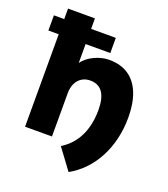

<svg xmlns="http://www.w3.org/2000/svg" viewBox="-156 -831 965 1100"><g transform="rotate(20 326.0 -280.5)"><path d="M391 159 298.5 34Q343 7 372.2 -32.8Q401.5 -72.5 416 -123Q430.5 -173.5 430.5 -232.5Q430.5 -304.5 405.2 -340.5Q380 -376.5 329.5 -376.5Q300.5 -376.5 278.5 -362.8Q256.5 -349 244.2 -323.8Q232 -298.5 232 -265V0H68V-720H232V-448.5Q257 -482.5 301.8 -503.8Q346.5 -525 390.5 -525Q462 -525 510 -492.2Q558 -459.5 582 -398Q606 -336.5 606 -252Q606 -182.5 591.2 -120.2Q576.5 -58 548.5 -5Q520.5 48 481 89.2Q441.5 130.5 391 159ZM5 -563.5V-656H382.5V-563.5Z"/></g></svg>

Font: Geologica Roman
Style: Bold
Weight: 700
Designer: Sindre Bremnes, Frode Helland
Foundry: Monokrom Skriftforlag AS
Version: Version 1.010;gftools[0.9.28]